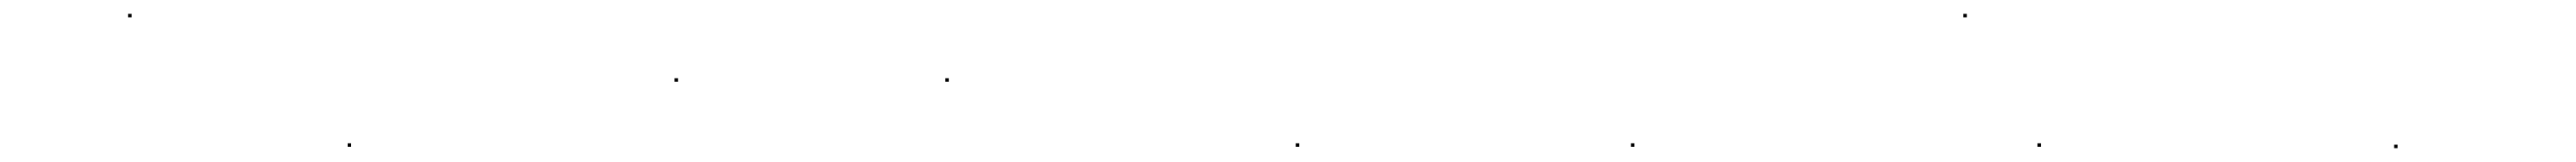

<svg xmlns="http://www.w3.org/2000/svg" viewBox="-20 -287 3720 234"><path d="M165 -262V-267H170V-262Z M482 -75V-80H487V-75Z M954 -169V-174H959V-169Z M1345 -169V-174H1350V-169Z M1851 -75V-80H1856V-75Z M2335 -75V-80H2340V-75ZM2815 -262V-267H2820V-262Z M2922 -75V-80H2927V-75Z M3437 -73V-78H3442V-73Z"/></svg>

Font: FRB American Cursive Just Beginnings
Style: Italic
Weight: 400
Italic angle: -25°
Version: Version 2.0;Modular Font Editor K font №1